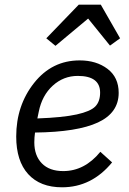

<svg xmlns="http://www.w3.org/2000/svg" viewBox="-20 -785 551 817"><path d="M315 -765H409L491 -622L448 -591L355 -706L216 -590L177 -622ZM244 12Q151 12 100 -44Q49 -100 49 -204Q49 -336 125 -432Q201 -528 319 -528Q390 -528 437.5 -492Q485 -456 485 -390Q485 -305 397 -264Q309 -223 129 -221Q126 -200 126 -179Q126 -123 158 -90Q190 -57 249 -57Q340 -57 407 -139L457 -94Q370 12 244 12ZM311 -462Q250 -462 204.5 -420.5Q159 -379 145 -310L139 -281Q248 -285 306.5 -298Q365 -311 385.5 -332Q406 -353 406 -391Q406 -462 311 -462Z"/></svg>

Font: Aneliza
Style: Italic
Weight: 400
Italic angle: -11.31°
Designer: Mike Abbink, Paul van der Laan, Pieter van Rosmalen
Foundry: Bold Monday
Version: Version 3.0